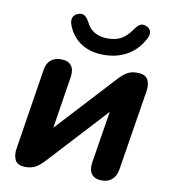

<svg xmlns="http://www.w3.org/2000/svg" viewBox="-81 -788 775 867"><g transform="rotate(10 306.0 -354.5)"><path d="M40.1 -68.9 98.3 -437.1Q102.9 -467.5 120.7 -483Q138.4 -498.4 168.7 -498.4Q201.4 -498.4 215.6 -479.3Q229.9 -460.1 224.4 -426L180.5 -147.5H149.7L434.4 -456.5Q454.1 -477.6 472.2 -488Q490.2 -498.4 516.7 -498.4Q554.6 -498.4 566.3 -476.6Q578.1 -454.8 572.4 -421.9L513.5 -53.8Q508.1 -23.3 490.3 -7.4Q472.6 8.4 443.9 8.4Q410.4 8.4 396.2 -10.7Q381.9 -29.9 387.3 -64.8L432 -343.4H462.9L178.1 -34.3Q158.4 -13.2 139.6 -2.4Q120.8 8.4 94.3 8.4Q55.8 8.4 45.2 -14.6Q34.5 -37.6 40.1 -68.9ZM186.8 -658.8Q179.2 -680 185.6 -694.3Q192 -708.5 209.7 -714.1Q225.9 -719.5 237.6 -712Q249.3 -704.5 261.2 -682.1Q275 -654.3 299.5 -641Q324.1 -627.6 359.3 -627.6Q394.7 -627.6 419.7 -641.6Q444.8 -655.5 466.2 -686.5Q480 -706.3 491.2 -712.9Q502.5 -719.5 517.9 -714.1Q535.3 -708.5 540.6 -694.2Q546 -679.9 536.6 -660.8Q509.2 -607 462.2 -579.3Q415.3 -551.6 353.5 -551.6Q290.8 -551.6 248.2 -580Q205.6 -608.4 186.8 -658.8Z"/></g></svg>

Font: SN Pro Thin
Style: Italic
Weight: 200
Italic angle: -9°
Designer: Tobias Whetton
Foundry: Supernotes
Version: Version 1.003;Glyphs 3.3 (3324)